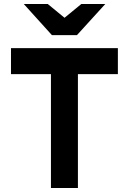

<svg xmlns="http://www.w3.org/2000/svg" viewBox="-20 -941 645 961"><path d="M240 -765 99 -921H219L303 -852L387 -921H507L365 -765ZM370 0H235V-570H35V-700H570V-570H370Z"/></svg>

Font: OVRPSS Recut ExtraBold
Style: Regular
Weight: 800
Designer: Giant Group
Foundry: Giant Group
Version: Version 1.001;hotconv 1.0.109;makeotfexe 2.5.65596